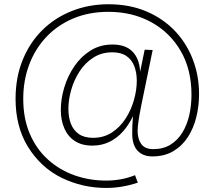

<svg xmlns="http://www.w3.org/2000/svg" viewBox="-20 -730 1032 925"><path d="M492 175.5Q377 175.5 276.8 126.5Q176.5 77.5 113.5 -24.5Q55 -121.5 55 -253.5Q55 -357 89.2 -441.2Q123.5 -525.5 184.2 -585.2Q245 -645 326.5 -677.2Q408 -709.5 502.5 -709.5Q603 -709.5 683.5 -675.8Q764 -642 821 -582.8Q878 -523.5 908.5 -444.8Q939 -366 939 -276.5Q939 -219.5 925.8 -165.8Q912.5 -112 885 -69.5Q857.5 -27 815 -1.8Q772.5 23.5 714 23.5Q668.5 23.5 642.8 -4Q617 -31.5 617 -86.5Q616.5 -120.5 620.5 -170Q601 -129 573 -97.2Q545 -65.5 508 -47Q471 -28.5 425 -28.5Q374.5 -28.5 340.8 -50.5Q307 -72.5 290 -111.5Q273 -150.5 273 -201Q273 -253 289.5 -308.2Q306 -363.5 337.8 -410.2Q369.5 -457 415.8 -486.2Q462 -515.5 522 -515.5Q585.5 -515.5 618.8 -481Q652 -446.5 655 -384L677 -490.5L715.5 -489Q706.5 -442.5 661 -224Q643 -135 643 -99.5Q643 -60 660.8 -35.8Q678.5 -11.5 718.5 -11.5Q766.5 -11.5 801.2 -33Q836 -54.5 858.5 -91.2Q881 -128 891.8 -175Q902.5 -222 902.5 -273.5Q902.5 -396 850 -485.5Q797.5 -575 707.2 -624Q617 -673 503 -673Q408.5 -673 332.8 -641Q257 -609 203.2 -552Q149.5 -495 120.8 -418.8Q92 -342.5 92 -254Q92 -158.5 123.8 -85Q155.5 -11.5 210.8 38.5Q266 88.5 338 114.2Q410 140 491 140Q566 140 630.5 114L644 150Q567 175.5 492 175.5ZM428.5 -66Q480 -66 519.2 -91.8Q558.5 -117.5 585 -158.5Q611.5 -199.5 625.2 -247.8Q639 -296 639 -340.5Q639 -380 627 -411.2Q615 -442.5 589 -460.2Q563 -478 521 -478Q469 -478 429.2 -452.2Q389.5 -426.5 363 -385.5Q336.5 -344.5 323 -296.8Q309.5 -249 309.5 -205.5Q309.5 -165.5 321.5 -134Q333.5 -102.5 359.8 -84.2Q386 -66 428.5 -66Z"/></svg>

Font: Acari Sans Neue Light
Style: Regular
Weight: 300
Designer: Alfredo Marco Pradil (font), Cristiano Sobral (main changes)
Foundry: Hanken Design Co. (font), Cristiano Sobral (main changes)
Version: Version 2.459;March 19, 2022;FontCreator 14.0.0.2808 64-bit;